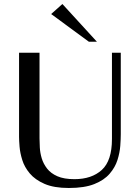

<svg xmlns="http://www.w3.org/2000/svg" viewBox="-20 -925 697 957"><path d="M323 12Q249 12 202 -8.5Q155 -29 128.5 -60.5Q102 -92 91 -127.5Q80 -163 77.5 -194Q75 -225 75 -243V-662H177V-235Q177 -216 178.5 -189.5Q180 -163 188 -136Q196 -109 214.5 -85Q233 -61 266 -46.5Q299 -32 351 -32Q437 -32 487.5 -78Q538 -124 538 -232V-662H582V-256Q582 -232 579.5 -198Q577 -164 565.5 -127.5Q554 -91 526.5 -59Q499 -27 450 -7.5Q401 12 323 12ZM423 -717 235 -855 291 -905 463 -717Z"/></svg>

Font: Belleza
Style: Regular
Weight: 400
Designer: Eduardo Rodriguez Tunni
Foundry: Eduardo Rodriguez Tunni
Version: Version 1.003; ttfautohint (v1.8.4.7-5d5b)